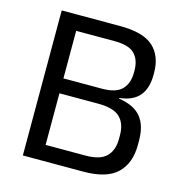

<svg xmlns="http://www.w3.org/2000/svg" viewBox="-97 -728 776 817"><g transform="rotate(15 290.5 -319.5)"><path d="M132.1 0V-68.5H333Q398.2 -68.5 425.3 -96.4Q452.5 -124.2 452.5 -173.2V-190.8Q452.5 -240.8 424.7 -268.3Q396.8 -295.8 328 -295.8H132.4V-361.5H327.2Q388.7 -361.5 414.8 -388.4Q441 -415.2 441 -462.7V-471.7Q441 -518.3 415.7 -544.6Q390.4 -570.9 326.6 -570.9H130.5V-639H334.1Q435.9 -639 480 -598.4Q524 -557.9 524 -484.3V-474.6Q524 -415.8 496.1 -382.5Q468.2 -349.2 409 -342.5L408.3 -339.7Q476.1 -329.4 506.4 -292.4Q536.8 -255.5 536.8 -189.5V-168.9Q536.8 -89.5 490.8 -44.7Q444.8 0 341.2 0ZM75.6 0V-639H157.5V0Z"/></g></svg>

Font: Anek Gurmukhi Medium
Style: Regular
Weight: 500
Designer: Sarang Kulkarni (Gurmukhi), Yesha Goshar (Latin)
Foundry: Ek Type
Version: Version 1.003